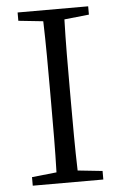

<svg xmlns="http://www.w3.org/2000/svg" viewBox="-53 -767 506 805"><g transform="rotate(-5 200.5 -364.5)"><path d="M349 -694V-729H52V-694L156 -683C159 -587 159 -489 159 -392V-337C159 -239 159 -142 156 -47L52 -36V0H349V-36L245 -47C242 -143 242 -241 242 -337V-392C242 -491 242 -588 245 -683Z"/></g></svg>

Font: Source Han Serif
Style: Regular
Weight: 400
Designer: Ryoko NISHIZUKA 西塚涼子 (kana & ideographs); Frank Grießhammer (Latin, Greek & Cyrillic); Wenlong ZHANG 张文龙 (bopomofo); San
Foundry: Adobe Systems Incorporated
Version: Version 1.001;PS 1.001;hotconv 16.6.54;makeotf.lib2.5.65590